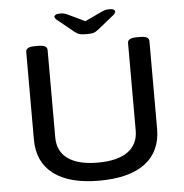

<svg xmlns="http://www.w3.org/2000/svg" viewBox="-58 -912 935 975"><g transform="rotate(-5 410.0 -424.5)"><path d="M409 7Q257 7 176.5 -54Q96 -115 96 -230V-677Q96 -689 107 -695.5Q118 -702 142 -702H158Q184 -702 194.5 -695.5Q205 -689 205 -677V-231Q205 -160 257.5 -122.5Q310 -85 409 -85Q510 -85 562.5 -122.5Q615 -160 615 -231V-677Q615 -689 626 -695.5Q637 -702 662 -702H678Q703 -702 713.5 -695.5Q724 -689 724 -677V-230Q724 -115 643.5 -54Q563 7 409 7ZM534 -856Q551 -856 557.5 -851.5Q564 -847 564 -842Q564 -838 560.5 -832.5Q557 -827 546 -819L469 -757Q461 -751 454 -747Q447 -743 436.5 -741.5Q426 -740 409 -740Q393 -740 382.5 -741.5Q372 -743 364.5 -747Q357 -751 349 -757L273 -819Q262 -827 258 -832.5Q254 -838 254 -842Q254 -847 261 -851.5Q268 -856 284 -856Q296 -856 305.5 -853.5Q315 -851 325 -846L409 -806L494 -846Q505 -851 514 -853.5Q523 -856 534 -856Z"/></g></svg>

Font: Asap Expanded Medium
Style: Regular
Weight: 500
Width: 7
Designer: Pablo Cosgaya
Foundry: Omnibus-Type
Version: Version 3.001